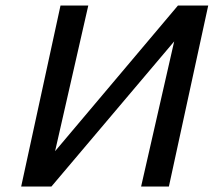

<svg xmlns="http://www.w3.org/2000/svg" viewBox="-20 -678 784 698"><path d="M104 0 115 -51 627 -658H690L678 -604L167 0ZM57 0 200 -658H301L151 0ZM493 0 643 -658H737L594 0Z"/></svg>

Font: Ysabeau SemiBold
Style: Italic
Weight: 600
Italic angle: -12°
Designer: Christian Thalmann (Catharsis Fonts)
Version: Version 2.002